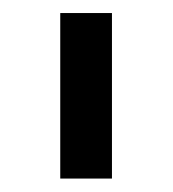

<svg xmlns="http://www.w3.org/2000/svg" viewBox="-20 -747 262 290"><path d="M149.1 -477.3H71V-727.3H149.1Z"/></svg>

Font: Fast_Sans
Style: Regular
Weight: 400
Designer: Rasmus Andersson
Foundry: rsms
Version: Version 3.018;git-588b23468